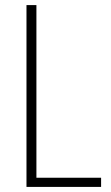

<svg xmlns="http://www.w3.org/2000/svg" viewBox="-20 -800 436 754"><path d="M84 -66H377V-102H123V-780H84Z"/></svg>

Font: Noto Sans Malayalam UI Condensed ExtraLight
Style: Regular
Weight: 200
Width: 3
Designer: Jelle Bosma - Monotype Design Team
Foundry: Monotype Imaging Inc.
Version: Version 2.104